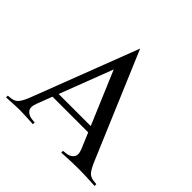

<svg xmlns="http://www.w3.org/2000/svg" viewBox="-186 -940 1124 1124"><g transform="rotate(45 376.0 -378.5)"><path d="M466.8 0V-14.6L487.8 -16.6Q520 -19.5 535.6 -39.6Q551.8 -59.1 534.7 -100.1L494.6 -195.3H199.2L162.6 -100.1Q147 -59.6 162.6 -39.6Q178.7 -19.5 210.9 -16.6L231.9 -14.6V0Q150.4 -4.9 121.1 -4.9Q91.3 -4.9 9.8 0V-14.6L30.8 -16.6Q63 -19.5 78.6 -39.6Q94.7 -59.6 110.4 -100.1L362.8 -757.3L640.6 -100.1Q657.2 -60.1 673.3 -39.6Q689.5 -19.5 721.7 -16.6L742.7 -14.6V0Q661.1 -4.9 606 -4.9Q551.3 -4.9 466.8 0ZM479 -231.9 339.8 -561.5 213.4 -231.9Z"/></g></svg>

Font: Flanker
Style: Regular
Weight: 400
Designer: Flanker
Foundry: Flanker
Version: Version 2.027